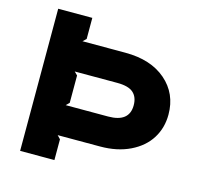

<svg xmlns="http://www.w3.org/2000/svg" viewBox="-114 -934 1101 1057"><g transform="rotate(15 436.0 -405.0)"><path d="M628.9 -403.8Q628.9 -450.7 601.3 -475.3Q573.7 -500 509.8 -500H267.1L285.2 -481.9V-326.2L267.1 -308.1H508.8Q628.9 -308.1 628.9 -403.8ZM827.1 -403.8Q827.1 -328.1 789.6 -268.1Q752 -208 679 -172.6Q606 -137.2 508.8 -137.2H267.1L285.2 -118.2V0H89.8V-810.1H284.2V-689.9L265.1 -671.9H509.8Q655.3 -671.9 741.2 -597.7Q827.1 -523.4 827.1 -403.8Z"/></g></svg>

Font: Sinkin Sans 800 Black
Style: Regular
Weight: 900
Designer: Keith Bates
Foundry: K-Type
Version: Sinkin Sans (version 1.0)  by Keith Bates   •   © 2014   www